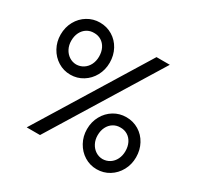

<svg xmlns="http://www.w3.org/2000/svg" viewBox="-157 -910 1126 1099"><g transform="rotate(30 406.0 -360.5)"><path d="M43 -557.6Q43 -606 64.7 -645.3Q86.4 -684.6 123.5 -707Q160.6 -729.5 205.1 -729.5Q250.5 -729.5 287.6 -707Q324.7 -684.6 345.9 -645.3Q367.2 -606 367.2 -557.6Q367.2 -510.3 345.7 -470.9Q324.2 -431.6 287.1 -408.7Q250 -385.7 205.1 -385.7Q160.6 -385.7 123.5 -408.7Q86.4 -431.6 64.7 -471.2Q43 -510.7 43 -557.6ZM296.9 -557.6Q296.9 -588.4 285.2 -612.1Q273.4 -635.7 252.4 -648.7Q231.4 -661.6 205.1 -661.1Q179.2 -661.6 158.2 -648.7Q137.2 -635.7 125.2 -612.1Q113.3 -588.4 113.3 -557.6Q113.3 -528.3 125.5 -504.6Q137.7 -481 158.7 -467.3Q179.7 -453.6 205.1 -453.1Q231.4 -453.6 252.4 -467.3Q273.4 -481 285.2 -504.6Q296.9 -528.3 296.9 -557.6ZM583 -719.7H670.9L228.5 0H140.6ZM444.3 -164.1Q444.3 -212.4 466.1 -251.7Q487.8 -291 524.9 -313.5Q562 -335.9 606.4 -335.9Q651.9 -335.9 689 -313.5Q726.1 -291 747.3 -251.7Q768.6 -212.4 768.6 -164.1Q768.6 -116.7 747.1 -77.4Q725.6 -38.1 688.5 -15.1Q651.4 7.8 606.4 7.8Q562 7.8 524.9 -15.1Q487.8 -38.1 466.1 -77.6Q444.3 -117.2 444.3 -164.1ZM698.2 -164.1Q698.2 -194.8 686.5 -218.5Q674.8 -242.2 653.8 -255.1Q632.8 -268.1 606.4 -267.6Q580.6 -268.1 559.6 -255.1Q538.6 -242.2 526.6 -218.5Q514.6 -194.8 514.6 -164.1Q514.6 -134.8 526.9 -111.1Q539.1 -87.4 560.1 -73.7Q581.1 -60.1 606.4 -59.6Q632.8 -60.1 653.8 -73.7Q674.8 -87.4 686.5 -111.1Q698.2 -134.8 698.2 -164.1Z"/></g></svg>

Font: Reddit Sans Chocolate
Style: Regular
Weight: 400
Designer: Stephen Hutchings
Foundry: Reddit
Version: Version 1.013